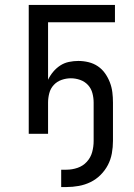

<svg xmlns="http://www.w3.org/2000/svg" viewBox="-20 -540 540 775"><path d="M227 215V145H248Q271 145 293 137.5Q315 130 330.5 113Q346 96 352 74Q358 52 358 29V-126Q358 -145 353 -164Q348 -183 335 -197Q322 -211 303.5 -217.5Q285 -224 266 -224Q247 -224 228.5 -217.5Q210 -211 197 -197Q184 -183 179 -164Q174 -145 174 -126V0H96V-520H444V-450H174V-218Q182 -235 194.5 -250Q207 -265 223 -275.5Q239 -286 258 -290Q277 -294 296 -294Q317 -294 337.5 -289Q358 -284 375 -272.5Q392 -261 404 -244Q416 -227 423.5 -207.5Q431 -188 433.5 -167.5Q436 -147 436 -126V29Q436 54 431.5 79Q427 104 415.5 126Q404 148 386 166Q368 184 345.5 195Q323 206 298 210.5Q273 215 248 215Z"/></svg>

Font: Iosevka MaddieWtf
Style: Regular
Weight: 400
Monospace: yes
Designer: Belleve Invis
Foundry: Belleve Invis
Version: Version 31.3.0; ttfautohint (v1.8.3)